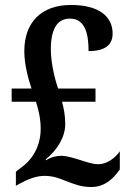

<svg xmlns="http://www.w3.org/2000/svg" viewBox="-20 -744 524 774"><path d="M348 10C407 10 442 -31 463 -61V-134C442 -104 409 -82 376 -82C352 -82 326 -92 303 -99C279 -106 250 -116 227 -116C207 -116 184 -110 166 -98L164 -101C211 -140 243 -191 243 -244C243 -276 238 -304 230 -334H365V-387H214C202 -423 185 -487 185 -546C185 -626 210 -669 262 -669C325 -669 337 -604 337 -538C405 -538 434 -564 434 -609C434 -673 385 -724 266 -724C146 -724 78 -653 78 -538C78 -484 94 -426 107 -387H27V-334H125C136 -299 144 -264 144 -225C144 -145 101 -93 66 -69L44 -52V5L62 -5C92 -21 125 -35 159 -35C194 -35 217 -26 247 -14C276 -3 306 10 348 10Z"/></svg>

Font: Noto Serif Georgian Condensed SemiBold
Style: Regular
Weight: 600
Width: 3
Designer: Monotype Design Team, Akaki Razmadze
Foundry: Google LLC
Version: Version 2.003